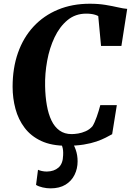

<svg xmlns="http://www.w3.org/2000/svg" viewBox="-20 -772 701 1028"><path d="M336.5 8.5Q256 8.5 200.8 -17.2Q145.5 -43 111.8 -87.8Q78 -132.5 62.8 -189.2Q47.5 -246 47.5 -307.5Q47.5 -407.5 76.2 -489.2Q105 -571 159.5 -629.8Q214 -688.5 290.2 -720.2Q366.5 -752 461 -752Q507 -752 544.8 -745.8Q582.5 -739.5 611.5 -732.8Q640.5 -726 661 -724.5L630 -526H521L506 -686Q498.5 -690 488.8 -693Q479 -696 467.2 -697.5Q455.5 -699 441.5 -699Q383.5 -699 341.5 -664.2Q299.5 -629.5 272.2 -572.2Q245 -515 232.5 -446.2Q220 -377.5 221.5 -310.5Q222.5 -255.5 230.8 -208.5Q239 -161.5 255.5 -127Q272 -92.5 298.8 -73.2Q325.5 -54 363.5 -54Q378.5 -54 398.5 -57.2Q418.5 -60.5 439 -69.5Q459.5 -78.5 475 -96Q480.5 -104.5 486.5 -117.8Q492.5 -131 498 -146.8Q503.5 -162.5 508.5 -178.8Q513.5 -195 517 -209H605.5L580.5 -53.5Q566 -45.5 545.8 -35Q525.5 -24.5 496.8 -14.5Q468 -4.5 428.5 2Q389 8.5 336.5 8.5ZM335 -16.5 363 -14.5Q375.5 1.5 385.5 30Q395.5 58.5 395.5 92Q395.5 131 379.2 164Q363 197 330.8 216.8Q298.5 236.5 250.5 236.5Q230 236.5 208.2 231.5Q186.5 226.5 173 218L183.5 137Q190.5 140.5 203.5 143.5Q216.5 146.5 230.5 146.5Q269.5 146 293.2 125.2Q317 104.5 318 59Q319.5 31.5 313.8 14.2Q308 -3 304 -14.5Z"/></svg>

Font: Merriweather 48pt ExtraBold
Style: Italic
Weight: 800
Italic angle: -7.8°
Version: Version 2.101